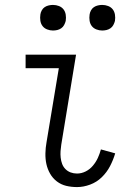

<svg xmlns="http://www.w3.org/2000/svg" viewBox="-20 -752 540 780"><path d="M293 8Q270 8 249 3Q228 -2 211 -15Q194 -28 183.5 -46.5Q173 -65 168.5 -85.5Q164 -106 164.5 -129Q165 -152 169 -174L219 -475H84V-530H289L229 -165Q227 -152 226 -138.5Q225 -125 226.5 -111.5Q228 -98 232.5 -86Q237 -74 246 -65Q255 -56 267 -51.5Q279 -47 293 -47Q311 -47 328 -55.5Q345 -64 357.5 -79Q370 -94 377.5 -110.5Q385 -127 390 -145L448 -129Q440 -102 427 -77Q414 -52 393.5 -32Q373 -12 346 -2Q319 8 293 8ZM395 -628Q383 -628 371.5 -632.5Q360 -637 353 -646Q346 -655 344 -667.5Q342 -680 344 -693Q345 -701 349.5 -709.5Q354 -718 361.5 -723Q369 -728 378 -730Q387 -732 395 -732Q408 -732 419.5 -727.5Q431 -723 438 -714Q445 -705 447 -692.5Q449 -680 447 -667Q445 -659 440.5 -650.5Q436 -642 428.5 -637Q421 -632 412.5 -630Q404 -628 395 -628ZM195 -628Q183 -628 171.5 -632.5Q160 -637 153 -646Q146 -655 144 -667.5Q142 -680 144 -693Q145 -701 149.5 -709.5Q154 -718 161.5 -723Q169 -728 178 -730Q187 -732 195 -732Q208 -732 219.5 -727.5Q231 -723 238 -714Q245 -705 247 -692.5Q249 -680 247 -667Q245 -659 240.5 -650.5Q236 -642 228.5 -637Q221 -632 212.5 -630Q204 -628 195 -628Z"/></svg>

Font: Iosevka Slab Light
Style: Italic
Weight: 300
Italic angle: -9°
Monospace: yes
Designer: Belleve Invis
Foundry: Belleve Invis
Version: Version 11.1.1; ttfautohint (v1.8.3)